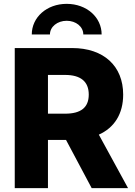

<svg xmlns="http://www.w3.org/2000/svg" viewBox="-20 -977 702 997"><path d="M56.6 0H229V-250.5H322.8L456.1 0H645L493.2 -277.8C573.7 -314 619.6 -385.3 619.6 -485.8C619.6 -634.3 518.6 -727.5 354.5 -727.5H56.6ZM229 -386.7V-587.9H317.9C398.9 -587.9 440.9 -553.7 440.9 -485.8C440.9 -418 398.9 -386.7 318.4 -386.7ZM326.2 -957C222.7 -957 145 -887.2 145 -797.9H239.3C239.3 -838.4 278.3 -869.1 326.2 -869.1C374.5 -869.1 412.6 -838.4 412.6 -797.9H507.8C507.8 -887.2 430.2 -957 326.2 -957Z"/></svg>

Font: Inter ExtraBold
Style: Regular
Weight: 800
Designer: Rasmus Andersson
Foundry: rsms
Version: Version 4.001;git-9221beed3